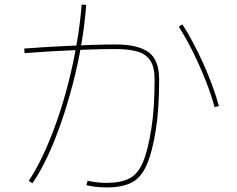

<svg xmlns="http://www.w3.org/2000/svg" viewBox="-20 -796 1040 842"><path d="M448 26Q420 26 397 23Q374 20 359 16L364 -3Q379 0 400.5 3Q422 6 448 6Q510 6 547.5 -13.5Q585 -33 607 -85Q629 -137 644 -234Q651 -278 654.5 -332Q658 -386 658 -447Q658 -500 640 -529Q622 -558 584 -569.5Q546 -581 487 -581Q420 -581 346.5 -578Q273 -575 205.5 -571Q138 -567 88 -563L86 -583Q123 -586 171 -589Q219 -592 273 -594.5Q327 -597 381.5 -599Q436 -601 487 -601Q584 -601 631 -567.5Q678 -534 678 -447Q678 -387 674.5 -331Q671 -275 664 -230Q648 -129 623.5 -73Q599 -17 557.5 4.5Q516 26 448 26ZM122 8 106 -3Q139 -52 170.5 -119.5Q202 -187 230 -267Q258 -347 280 -433.5Q302 -520 317 -607.5Q332 -695 338 -776L358 -774Q352 -692 337 -603.5Q322 -515 299 -427Q276 -339 248 -258Q220 -177 188 -109Q156 -41 122 8ZM921 -326Q906 -382 881 -445Q856 -508 826 -568.5Q796 -629 764 -679L780 -689Q802 -655 825 -612Q848 -569 869.5 -522Q891 -475 909 -426.5Q927 -378 940 -331Z"/></svg>

Font: Murecho Thin
Style: Regular
Weight: 100
Designer: Neil Summerour
Foundry: Positype
Version: Version 1.010